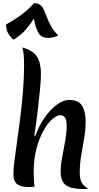

<svg xmlns="http://www.w3.org/2000/svg" viewBox="-20 -1241 661 1276"><path d="M530 15Q454 15 418.5 -10Q383 -35 383 -102Q383 -142 393 -194.5Q403 -247 413 -303Q423 -359 423 -409Q423 -475 381 -475Q358 -475 327.5 -449Q297 -423 269 -373Q241 -323 222.5 -253.5Q204 -184 204 -98Q204 -75 205 -50.5Q206 -26 210 0Q199 1 189.5 1.5Q180 2 172 2Q118 2 93.5 -17.5Q69 -37 69 -83Q69 -116 76 -172Q83 -228 93.5 -301Q104 -374 114.5 -458Q125 -542 132.5 -631.5Q140 -721 140 -809Q140 -850 137 -880.5Q134 -911 128 -926Q201 -905 226.5 -863.5Q252 -822 252 -751Q252 -710 246 -646.5Q240 -583 230.5 -504.5Q221 -426 208 -340L215 -338Q240 -408 278.5 -462Q317 -516 359.5 -546.5Q402 -577 438 -577Q502 -577 525.5 -538.5Q549 -500 549 -435Q549 -379 539.5 -322.5Q530 -266 520 -209.5Q510 -153 510 -95Q510 -48 524 -25.5Q538 -3 567 14Q558 15 548.5 15Q539 15 530 15ZM71 -977Q64 -982 52.5 -994Q41 -1006 31 -1026Q21 -1046 20 -1078Q88 -1116 131.5 -1150Q175 -1184 207 -1221Q234 -1219 248.5 -1207Q263 -1195 272 -1174.5Q281 -1154 291 -1127.5Q301 -1101 318 -1069.5Q335 -1038 367 -1005Q347 -996 332 -992.5Q317 -989 300 -989Q259 -989 239.5 -1016Q220 -1043 205 -1117Q182 -1080 152.5 -1045.5Q123 -1011 71 -977Z"/></svg>

Font: Merienda SemiBold
Style: Regular
Weight: 600
Designer: Eduardo Rodriguez Tunni
Foundry: Eduardo Rodriguez Tunni
Version: Version 2.001; ttfautohint (v1.8.4.7-5d5b)